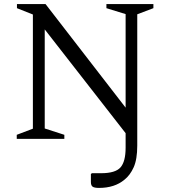

<svg xmlns="http://www.w3.org/2000/svg" viewBox="-20 -680 833 940"><path d="M62 0V-20L141 -50V-609L63 -640V-660H203L595 -153V-611L501 -640V-660H731V-640L652 -610V33Q652 100 634.5 139Q617 178 589 200Q541 240 465 240Q442 240 433.5 234Q425 228 425 211V172L430 168H475Q545 168 570 139.5Q595 111 595 43V-28L199 -536V-51L295 -20V0Z"/></svg>

Font: Spectral Light
Style: Regular
Weight: 300
Designer: Jean-Baptiste Levee
Foundry: Production Type
Version: Version 2.001